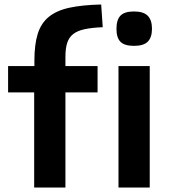

<svg xmlns="http://www.w3.org/2000/svg" viewBox="-20 -834 753 854"><path d="M576 -630Q534 -630 516 -648Q498 -666 498 -706Q498 -746 516 -764.5Q534 -783 576 -783Q618 -783 637 -764Q656 -745 656 -706Q656 -668 637.5 -649Q619 -630 576 -630ZM507 -540H646V0H507ZM132 -423H16V-540H133V-565Q133 -635 147.5 -682.5Q162 -730 196.5 -758.5Q231 -787 288 -799.5Q345 -812 430 -814L437 -713Q388 -711 356 -704Q324 -697 305.5 -682.5Q287 -668 279 -643.5Q271 -619 271 -581V-540H414V-423H271V0H132Z"/></svg>

Font: Encode Sans Normal
Style: SemiBold
Weight: 600
Designer: Pablo Impallari, Andres Torresi
Foundry: Pablo Impallari, Andres Torresi
Version: Version 1.000; ttfautohint (v1.00) -l 8 -r 50 -G 200 -x 14 -